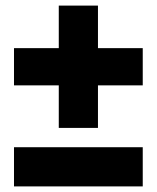

<svg xmlns="http://www.w3.org/2000/svg" viewBox="-20 -650 560 686"><path d="M490 16H30V-124H490ZM330 -193H190V-345H30V-478H190V-630H330V-478H490V-345H330Z"/></svg>

Font: Argentum Novus Black
Style: Regular
Weight: 900
Designer: Julieta Ulanovsky (font) & Cristiano Sobral (main changes)
Foundry: Julieta Ulanovsky (font) & Cristiano Sobral (main changes)
Version: Version 3.00;November 27, 2020;FontCreator 13.0.0.2655 64-bi